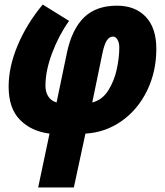

<svg xmlns="http://www.w3.org/2000/svg" viewBox="-20 -585 725 845"><path d="M198 3Q118 -7 68 -57.5Q18 -108 18 -204Q18 -291 58 -386Q98 -481 168 -565L284 -493Q240 -432 210 -353Q180 -274 180 -208Q180 -180 192.5 -160.5Q205 -141 229 -134L275 -355Q297 -457 350 -508.5Q403 -560 495 -560Q575 -560 621.5 -511Q668 -462 668 -370Q668 -270 627.5 -186.5Q587 -103 515.5 -52.5Q444 -2 356 3L305 240H148ZM505 -376Q505 -397 497 -410.5Q489 -424 477 -424Q462 -424 450.5 -407.5Q439 -391 430 -347L386 -134Q430 -145 456.5 -187Q483 -229 494 -280.5Q505 -332 505 -376Z"/></svg>

Font: Noto Sans UI CondBlack
Style: Italic
Weight: 900
Width: 3
Italic angle: -12°
Designer: Monotype Design Team
Foundry: Monotype Imaging Inc.
Version: Version 1.001